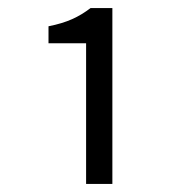

<svg xmlns="http://www.w3.org/2000/svg" viewBox="-20 -898 448 475"><path d="M193 -443H258V-878H204C175 -856 146 -842 100 -833V-791H193Z"/></svg>

Font: ChiuKong Gothic MN Normal
Style: Regular
Weight: 350
Designer: Ryoko NISHIZUKA 西塚涼子 (kana, bopomofo & ideographs); Paul D. Hunt (Latin, Greek & Cyrillic); Sandoll Communications 산돌커뮤니
Foundry: Adobe
Version: Version 1.300